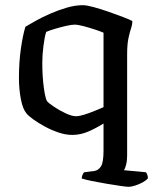

<svg xmlns="http://www.w3.org/2000/svg" viewBox="-20 -520 594 740"><path d="M476 200Q468 200 444 196.5Q420 193 390 188Q360 183 333.5 177.5Q307 172 295 168Q295 161 298 154Q301 147 304 144L343 139Q359 137 369 121.5Q379 106 379 61V-44Q352 -27 321.5 -13.5Q291 0 258 0Q233 0 205 -9.5Q177 -19 151.5 -33Q126 -47 107.5 -60.5Q89 -74 82 -83Q68 -99 60.5 -137.5Q53 -176 53 -220Q53 -280 60.5 -332.5Q68 -385 78 -417Q93 -426 118 -440Q143 -454 174 -467.5Q205 -481 237.5 -490.5Q270 -500 299 -500Q314 -500 341.5 -492.5Q369 -485 399 -474.5Q429 -464 454 -454.5Q479 -445 490 -439Q490 -425 485 -410.5Q480 -396 475 -372.5Q470 -349 470 -309V80Q470 100 466 115Q462 130 458 136L543 144Q545 147 547.5 153Q550 159 550 167Q544 175 530.5 182.5Q517 190 501.5 195Q486 200 476 200ZM273 -72Q285 -72 304.5 -78Q324 -84 344.5 -92.5Q365 -101 379 -107V-394Q365 -400 343.5 -407Q322 -414 301 -419.5Q280 -425 267 -425Q256 -425 234 -420Q212 -415 190.5 -408.5Q169 -402 158 -397Q152 -379 147.5 -343.5Q143 -308 143 -277Q143 -225 149 -181.5Q155 -138 162 -129Q167 -123 187.5 -109Q208 -95 232.5 -83.5Q257 -72 273 -72Z"/></svg>

Font: Texturina
Style: Regular
Weight: 400
Designer: Guillermo Torres Carreño
Foundry: Omnibus-Type
Version: Version 1.002; ttfautohint (v1.8.3)